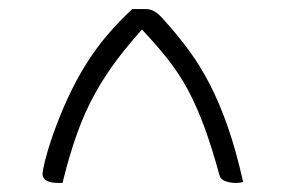

<svg xmlns="http://www.w3.org/2000/svg" viewBox="-20 -780 640 424"><path d="M272 -760Q280 -760 287.5 -760Q295 -760 302 -760Q313 -760 322.5 -754Q332 -748 342 -736Q372 -703 397 -669Q422 -635 443 -594.5Q464 -554 482.5 -501.5Q501 -449 517 -378Q513 -377 509.5 -376.5Q506 -376 501 -376Q488 -376 477.5 -380Q467 -384 465 -392Q448 -454 431.5 -499Q415 -544 395 -581.5Q375 -619 346 -655Q317 -691 275 -734L326 -716H262L312 -735Q270 -690 240.5 -651Q211 -612 189 -572Q167 -532 150 -484.5Q133 -437 118 -376H109Q97 -376 89 -378.5Q81 -381 77.5 -385.5Q74 -390 74 -395Q74 -403 79 -423.5Q84 -444 94 -474Q111 -523 129.5 -563Q148 -603 169.5 -637.5Q191 -672 216.5 -702Q242 -732 272 -760Z"/></svg>

Font: Recursive Monospace Casual Light
Style: Regular
Weight: 300
Version: Version 1.047